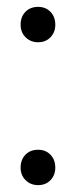

<svg xmlns="http://www.w3.org/2000/svg" viewBox="-20 -533 221 559"><path d="M40 -461Q40 -484 54 -498.5Q68 -513 91 -513Q113 -513 127 -498.5Q141 -484 141 -461Q141 -439 127 -424.5Q113 -410 91 -410Q69 -410 54.5 -424.5Q40 -439 40 -461ZM40 -45Q40 -68 54 -82.5Q68 -97 91 -97Q113 -97 127 -82.5Q141 -68 141 -45Q141 -23 127 -8.5Q113 6 91 6Q69 6 54.5 -8.5Q40 -23 40 -45Z"/></svg>

Font: Nyght Serif Light
Style: Regular
Weight: 300
Designer: Maksym Kobuzan
Version: Version 0.410